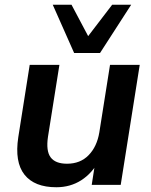

<svg xmlns="http://www.w3.org/2000/svg" viewBox="-20 -778 636 808"><path d="M217 10Q125 10 83 -43Q41 -96 57 -201L105 -505H230L182 -203Q173 -143 193 -116Q213 -89 262 -89Q318 -89 353 -125Q388 -161 398 -221L443 -505H568L488 0H366L382 -103H397Q368 -49 322 -19.5Q276 10 217 10ZM292 -555 202 -758H281L351 -626L452 -758H532L401 -555Z"/></svg>

Font: Mulish ExtraLight
Style: Bold Italic
Weight: 700
Italic angle: -9°
Version: Version 3.603